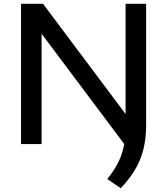

<svg xmlns="http://www.w3.org/2000/svg" viewBox="-20 -760 882 1013"><path d="M617 233 546 184.5Q581.5 141.5 603.8 96.8Q626 52 635.5 0L199.5 -582V0H91V-740H207L642.5 -158.5V-740H751V-98Q751 1 720 79.2Q689 157.5 617 233Z"/></svg>

Font: Encode Sans Exp Md
Style: Regular
Weight: 500
Width: 7
Designer: Multiple Designers
Foundry: Impallari Type
Version: Version 3.002; ttfautohint (v1.8.3) -l 8 -r 50 -G 200 -x 14 